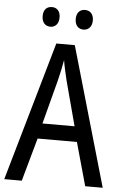

<svg xmlns="http://www.w3.org/2000/svg" viewBox="-60 -941 627 983"><g transform="rotate(5 253.5 -449.5)"><path d="M123 -849C123 -815 142 -798 167 -798C191 -798 210 -815 210 -849C210 -883 191 -899 167 -899C142 -899 123 -884 123 -849ZM293 -849C293 -815 312 -798 337 -798C361 -798 381 -815 381 -849C381 -883 361 -899 337 -899C313 -899 293 -884 293 -849ZM416 0H506L300 -715H205L0 0H90L152 -222H354ZM274 -530 335 -301H170L230 -530C238 -562 246 -600 252 -634C256 -605 267 -560 274 -530Z"/></g></svg>

Font: Noto Sans Bengali Condensed
Style: Regular
Weight: 400
Width: 3
Designer: Jelle Bosma - Monotype Design Team
Foundry: Monotype Imaging Inc.
Version: Version 2.003